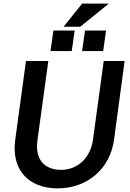

<svg xmlns="http://www.w3.org/2000/svg" viewBox="-20 -1023 714 1057"><path d="M298 14C458 14 586 -91 608 -255L666 -687H551L492 -255C478 -150 404 -88 317 -88C222 -88 172 -148 186 -250L246 -687H123L64 -255C41 -91 134 14 298 14ZM432 -742H548L564 -855H448ZM258 -742H375L391 -855H274ZM330 -876H422L579 -1003H432Z"/></svg>

Font: Ronzino Medium
Style: Italic
Weight: 500
Italic angle: -7.99998°
Designer: Nunzio Mazzaferro
Foundry: Collletttivo
Version: Version 1.000;Glyphs 3.3 (3337)